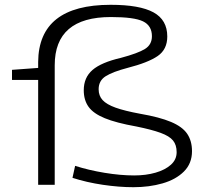

<svg xmlns="http://www.w3.org/2000/svg" viewBox="-20 -770 825 800"><path d="M139 0V-437H30V-479L139 -487V-512Q141 -750 441 -750Q562 -750 619.5 -718.5Q677 -687 677 -618Q677 -564 637 -536.5Q597 -509 511 -487Q450 -471 420.5 -452.5Q391 -434 391 -398Q391 -371 407.5 -353Q424 -335 461.5 -321.5Q499 -308 564 -296Q645 -282 692.5 -262Q740 -242 760 -212.5Q780 -183 780 -140Q780 -89 746.5 -55.5Q713 -22 657.5 -6Q602 10 536 10Q476 10 408.5 0Q341 -10 282 -29L293 -79Q349 -61 415.5 -50Q482 -39 539 -39Q588 -39 628 -50.5Q668 -62 692 -83.5Q716 -105 716 -136Q716 -166 701 -184.5Q686 -203 649 -216.5Q612 -230 548 -243Q464 -258 416.5 -277.5Q369 -297 349 -325Q329 -353 329 -394Q329 -447 365.5 -478.5Q402 -510 484 -529Q555 -548 584 -566Q613 -584 613 -619Q613 -663 576 -681Q539 -699 442 -699Q208 -699 208 -498V0Z"/></svg>

Font: Georama Extended Light
Style: Regular
Weight: 300
Width: 7
Designer: Jean-Baptiste Levee
Foundry: Production Type
Version: Version 1.000